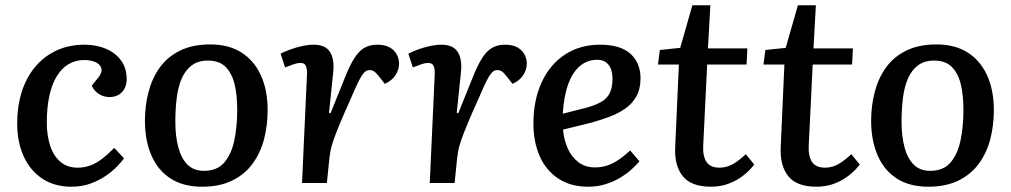

<svg xmlns="http://www.w3.org/2000/svg" viewBox="-20 -692 3824 726"><path d="M299 -523Q345 -523 381 -507.5Q417 -492 438 -463Q459 -434 459 -393Q459 -363 441.5 -344Q424 -325 393 -325Q372 -325 353.5 -337Q335 -349 327 -368L348 -394Q367 -416 363.5 -432Q360 -448 342 -456.5Q324 -465 299 -465Q266 -465 239.5 -449.5Q213 -434 194.5 -403.5Q176 -373 166.5 -329Q157 -285 157 -228Q157 -180 169.5 -141.5Q182 -103 208 -80.5Q234 -58 274 -58Q299 -58 322 -66.5Q345 -75 367.5 -92.5Q390 -110 412 -133L449 -93Q440 -81 423 -63Q406 -45 380.5 -27.5Q355 -10 322.5 2Q290 14 250 14Q186 14 140 -16.5Q94 -47 69.5 -101Q45 -155 45 -225Q45 -290 62 -344Q79 -398 112 -438Q145 -478 192.5 -500.5Q240 -523 299 -523Z M744 14Q673 14 625 -17Q577 -48 552.5 -104.5Q528 -161 528 -236Q528 -292 541.5 -344Q555 -396 584 -436.5Q613 -477 660.5 -500.5Q708 -524 775 -524Q845 -524 893 -493.5Q941 -463 966.5 -407Q992 -351 992 -275Q992 -218 978.5 -166Q965 -114 935.5 -73.5Q906 -33 858.5 -9.5Q811 14 744 14ZM751 -46Q802 -46 829 -78.5Q856 -111 866.5 -163.5Q877 -216 877 -276Q877 -332 867 -373.5Q857 -415 833 -439Q809 -463 766 -463Q730 -463 706 -445.5Q682 -428 668 -397Q654 -366 648.5 -323.5Q643 -281 643 -232Q643 -176 654.5 -134Q666 -92 689.5 -69Q713 -46 751 -46Z M1141 -415Q1141 -434 1136 -444Q1131 -454 1115 -454Q1105 -454 1091.5 -449.5Q1078 -445 1058 -437L1041 -489Q1056 -497 1078 -505Q1100 -513 1123 -518Q1146 -523 1166 -523Q1210 -523 1227.5 -496Q1245 -469 1240 -419L1224 -265L1230 -264L1284 -398Q1302 -444 1319.5 -471.5Q1337 -499 1357.5 -511Q1378 -523 1407 -523Q1435 -523 1453 -513Q1471 -503 1480 -486.5Q1489 -470 1489 -451Q1489 -429 1475.5 -408Q1462 -387 1435 -375L1413 -403Q1402 -417 1394.5 -422Q1387 -427 1377 -427Q1370 -427 1364 -423.5Q1358 -420 1350.5 -409.5Q1343 -399 1333.5 -379.5Q1324 -360 1310 -327Q1281 -263 1264.5 -223Q1248 -183 1240 -159.5Q1232 -136 1229 -118Q1226 -100 1224 -79L1216 0H1122Z M1624 -415Q1624 -434 1619 -444Q1614 -454 1598 -454Q1588 -454 1574.5 -449.5Q1561 -445 1541 -437L1524 -489Q1539 -497 1561 -505Q1583 -513 1606 -518Q1629 -523 1649 -523Q1693 -523 1710.5 -496Q1728 -469 1723 -419L1707 -265L1713 -264L1767 -398Q1785 -444 1802.5 -471.5Q1820 -499 1840.5 -511Q1861 -523 1890 -523Q1918 -523 1936 -513Q1954 -503 1963 -486.5Q1972 -470 1972 -451Q1972 -429 1958.5 -408Q1945 -387 1918 -375L1896 -403Q1885 -417 1877.5 -422Q1870 -427 1860 -427Q1853 -427 1847 -423.5Q1841 -420 1833.5 -409.5Q1826 -399 1816.5 -379.5Q1807 -360 1793 -327Q1764 -263 1747.5 -223Q1731 -183 1723 -159.5Q1715 -136 1712 -118Q1709 -100 1707 -79L1699 0H1605Z M2249 -523Q2326 -523 2364 -488.5Q2402 -454 2402 -396Q2402 -356 2386.5 -328Q2371 -300 2344.5 -281.5Q2318 -263 2284.5 -250.5Q2251 -238 2215 -228L2109 -202Q2112 -165 2126 -132.5Q2140 -100 2166 -79.5Q2192 -59 2230 -59Q2253 -59 2274 -65.5Q2295 -72 2317 -86.5Q2339 -101 2363 -123L2398 -82Q2386 -68 2368 -51.5Q2350 -35 2325 -20Q2300 -5 2269.5 4.5Q2239 14 2204 14Q2138 14 2091.5 -16.5Q2045 -47 2021 -101Q1997 -155 1997 -225Q1997 -313 2028 -380.5Q2059 -448 2116 -485.5Q2173 -523 2249 -523ZM2296 -393Q2296 -414 2290.5 -430Q2285 -446 2272 -456Q2259 -466 2238 -466Q2201 -466 2173 -442.5Q2145 -419 2128.5 -373.5Q2112 -328 2108 -262L2198 -285Q2231 -294 2253 -306.5Q2275 -319 2285.5 -340Q2296 -361 2296 -393Z M2475 -503 2552 -511 2598 -672H2666L2657 -509H2806L2803 -448H2654L2639 -142Q2637 -101 2651.5 -79.5Q2666 -58 2700 -58Q2729 -58 2753 -72.5Q2777 -87 2800 -109L2832 -70Q2815 -47 2789.5 -27.5Q2764 -8 2734 3Q2704 14 2668 14Q2594 14 2562 -25.5Q2530 -65 2533 -134L2547 -448H2468Z M2874 -503 2951 -511 2997 -672H3065L3056 -509H3205L3202 -448H3053L3038 -142Q3036 -101 3050.5 -79.5Q3065 -58 3099 -58Q3128 -58 3152 -72.5Q3176 -87 3199 -109L3231 -70Q3214 -47 3188.5 -27.5Q3163 -8 3133 3Q3103 14 3067 14Q2993 14 2961 -25.5Q2929 -65 2932 -134L2946 -448H2867Z M3490 14Q3419 14 3371 -17Q3323 -48 3298.5 -104.5Q3274 -161 3274 -236Q3274 -292 3287.5 -344Q3301 -396 3330 -436.5Q3359 -477 3406.5 -500.5Q3454 -524 3521 -524Q3591 -524 3639 -493.5Q3687 -463 3712.5 -407Q3738 -351 3738 -275Q3738 -218 3724.5 -166Q3711 -114 3681.5 -73.5Q3652 -33 3604.5 -9.5Q3557 14 3490 14ZM3497 -46Q3548 -46 3575 -78.5Q3602 -111 3612.5 -163.5Q3623 -216 3623 -276Q3623 -332 3613 -373.5Q3603 -415 3579 -439Q3555 -463 3512 -463Q3476 -463 3452 -445.5Q3428 -428 3414 -397Q3400 -366 3394.5 -323.5Q3389 -281 3389 -232Q3389 -176 3400.5 -134Q3412 -92 3435.5 -69Q3459 -46 3497 -46Z"/></svg>

Font: Literata 18pt Medium
Style: Italic
Weight: 500
Italic angle: -2°
Designer: Latin by Veronika Burian and Jose Scaglione. Greek by Irene Vlachou. Cyrillic by Vera Evstafieva
Foundry: TypeTogether
Version: Version 3.103;gftools[0.9.29]